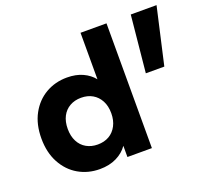

<svg xmlns="http://www.w3.org/2000/svg" viewBox="-117 -812 1045 966"><g transform="rotate(-20 405.5 -329.0)"><path d="M37 0ZM262 10Q199 10 148 -19.5Q97 -49 67 -104.5Q37 -160 37 -235Q37 -311 67 -366Q97 -421 148 -450.5Q199 -480 262 -480Q310 -480 346 -463.5Q382 -447 404 -419V-668H543V0H412V-60Q390 -28 351.5 -9Q313 10 262 10ZM294 -110Q329 -110 355 -125Q381 -140 396 -168.5Q411 -197 411 -235Q411 -274 396 -302Q381 -330 355 -345Q329 -360 294 -360Q260 -360 233.5 -345Q207 -330 192.5 -302Q178 -274 178 -235Q178 -197 192.5 -168.5Q207 -140 233.5 -125Q260 -110 294 -110ZM643 -364 673 -668H811L742 -364Z"/></g></svg>

Font: Gantari
Style: Bold
Weight: 700
Designer: Anugrah Pasau
Foundry: Lafontype
Version: Version 1.000; ttfautohint (v1.6)